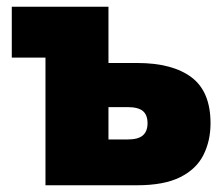

<svg xmlns="http://www.w3.org/2000/svg" viewBox="-20 -550 662 570"><path d="M115 0V-379H15V-530H302V-363H387Q492 -363 548.5 -320.5Q605 -278 605 -184Q605 -132 584 -90Q563 -48 515 -24Q467 0 387 0ZM302 -136H360Q390 -136 404 -148Q418 -160 418 -184Q418 -209 404 -220.5Q390 -232 359 -232H302Z"/></svg>

Font: Golos Text ExtraBold
Style: Regular
Weight: 800
Designer: A.Korolkova, Vitaly Kuzmin
Foundry: ParaType Ltd
Version: Version 2.004